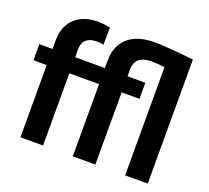

<svg xmlns="http://www.w3.org/2000/svg" viewBox="-128 -920 1177 1080"><g transform="rotate(20 460.5 -380.0)"><path d="M230.3 0H94.8V-576.4Q94.8 -665.6 146.2 -712.9Q197.7 -760.3 285.7 -760.3Q304.9 -760.3 322.7 -757.7Q340.4 -755.2 357.3 -751L355.7 -648.8Q346.3 -651.3 335.5 -652.2Q324.8 -653.2 311.5 -653.2Q272.8 -653.2 251.5 -633.4Q230.3 -613.7 230.3 -576.4ZM338.9 -528.3V-432H15.7V-528.3ZM543.5 0H408.3V-570.5Q408.3 -662.7 464.2 -711.5Q520.1 -760.3 621.8 -760.3Q649.7 -760.3 691.7 -757.5Q733.7 -754.7 778 -750.6Q822.4 -746.6 856.9 -742.2L800.3 -636.6Q755.7 -644.2 715.5 -648.7Q675.3 -653.2 639.7 -653.2Q593.3 -653.2 568.4 -631.8Q543.5 -610.4 543.5 -570.5ZM721.5 0V-742.2H856.9V0ZM650.2 -528.3V-432H328.9V-528.3Z"/></g></svg>

Font: Vazirmatn
Style: Regular
Weight: 400
Designer: Saber Rastikerdar
Foundry: Saber Rastikerdar
Version: Version 33.003;September 2, 2022;FontCreator 14.0.0.2862 64-